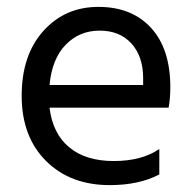

<svg xmlns="http://www.w3.org/2000/svg" viewBox="-20 -533 562 558"><path d="M124 -286H396V-306Q396 -369 362 -406.5Q328 -444 269.5 -444Q211 -444 171 -403Q131 -362 124 -286ZM299 5Q184 5 113.5 -65.5Q43 -136 43 -254.5Q43 -373 106 -443Q169 -513 266 -513Q363 -513 419 -452Q475 -391 475 -279Q475 -247 470 -220H124Q133 -145 181 -105Q229 -65 310.5 -65Q392 -65 443 -100V-26Q384 5 299 5Z"/></svg>

Font: Hind Mysuru
Style: Regular
Weight: 400
Designer: Manushi Parikh, Hitesh Malaviya
Foundry: Indian Type Foundry
Version: Version 0.703;PS 1.0;hotconv 1.0.86;makeotf.lib2.5.63406